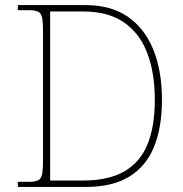

<svg xmlns="http://www.w3.org/2000/svg" viewBox="-20 -734 717 754"><path d="M50 0V-20H93Q118 -20 130 -26Q142 -32 145.5 -51Q149 -70 149 -108V-606Q149 -645 145.5 -663.5Q142 -682 130 -688Q118 -694 93 -694H50V-714H315Q415 -714 481.5 -668.5Q548 -623 582 -539.5Q616 -456 616 -342Q616 -233 584.5 -156.5Q553 -80 487 -40Q421 0 319 0ZM305 -25Q405 -25 467.5 -60.5Q530 -96 559 -166.5Q588 -237 588 -342Q588 -447 558.5 -525Q529 -603 467 -646Q405 -689 306 -689H177V-25Z"/></svg>

Font: Noto Rashi Hebrew Thin
Style: Regular
Weight: 250
Version: Version 1.006